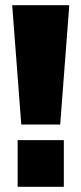

<svg xmlns="http://www.w3.org/2000/svg" viewBox="-20 -720 314 740"><path d="M48 0V-180H226V0ZM62 -240 27 -700H247L212 -240Z"/></svg>

Font: Tektur Condensed ExtraBold
Style: Regular
Weight: 800
Width: 3
Designer: Adam Jagosz
Foundry: Adam Jagosz
Version: Version 1.005;gftools[0.9.30]